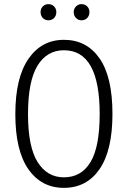

<svg xmlns="http://www.w3.org/2000/svg" viewBox="-20 -886 610 917"><path d="M210.9 -866.2Q228 -866.2 238.5 -855.2Q249 -844.2 249 -828.1Q249 -811.5 238.5 -800.3Q228 -789.1 210.9 -789.1Q194.8 -789.1 184.3 -800.3Q173.8 -811.5 173.8 -828.1Q173.8 -844.2 184.3 -855.2Q194.8 -866.2 210.9 -866.2ZM369.1 -866.2Q386.2 -866.2 396.7 -855.2Q407.2 -844.2 407.2 -828.1Q407.2 -811.5 396.7 -800.3Q386.2 -789.1 369.1 -789.1Q353.5 -789.1 342.8 -800.3Q332 -811.5 332 -828.1Q332 -843.8 342.8 -855Q353.5 -866.2 369.1 -866.2ZM285.2 -695.8Q393.6 -695.8 455.3 -607.4Q517.1 -519 517.1 -341.8Q517.1 -168 455.6 -78.4Q394 11.2 285.2 11.2Q177.7 11.2 115.5 -77.9Q53.2 -167 53.2 -340.8Q53.2 -514.6 116 -605.2Q178.7 -695.8 285.2 -695.8ZM285.2 -646Q204.1 -646 158.9 -572Q113.8 -498 113.8 -340.8Q113.8 -185.5 159.4 -112.3Q205.1 -39.1 285.2 -39.1Q368.2 -39.1 412.1 -111.6Q456.1 -184.1 456.1 -341.8Q456.1 -646 285.2 -646Z"/></svg>

Font: Fira Sans Compressed Light
Style: Regular
Weight: 300
Width: 1
Designer: Carrois Corporate & Edenspiekermann AG
Foundry: Carrois Corporate GbR & Edenspiekermann AG
Version: Version 4.203;PS 004.203;hotconv 1.0.88;makeotf.lib2.5.64775